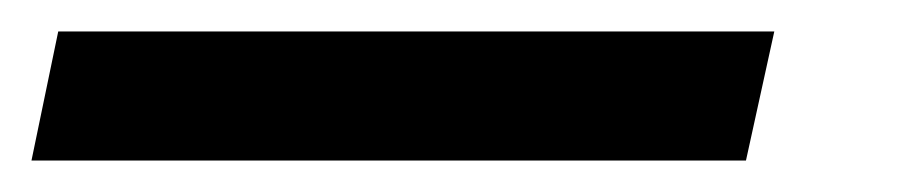

<svg xmlns="http://www.w3.org/2000/svg" viewBox="-104 36 574 122"><path d="M-84 138 -67 56H388L370 138Z"/></svg>

Font: Wix Madefor Text Medium
Style: Italic
Weight: 500
Italic angle: -12°
Designer: Dalton Maag Ltd
Foundry: Dalton Maag Ltd
Version: Version 3.100